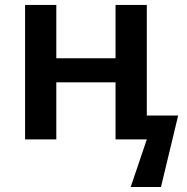

<svg xmlns="http://www.w3.org/2000/svg" viewBox="-20 -562 753 774"><path d="M207 0V-230H445.8V0H571.8L506.8 191.9H628.9L698.2 -96.2H571.8V-542H445.8V-327.1H207V-542H81.1V0Z"/></svg>

Font: Noto Reveo Sans
Style: Regular
Weight: 600
Designer: Monotype Design Team
Foundry: Monotype Imaging Inc.
Version: Version 2.007